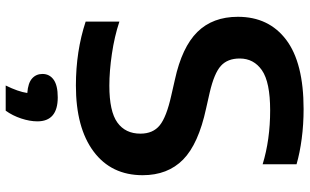

<svg xmlns="http://www.w3.org/2000/svg" viewBox="-216 -574 1033 640"><g transform="rotate(90 300.0 -253.5)"><path d="M264.5 9.5Q150 9.5 51.5 -23V-135.5Q101 -119 159 -110.5Q217 -102 265 -102Q351 -102 388 -128.8Q425 -155.5 425 -205.5Q425 -247.5 397.2 -270Q369.5 -292.5 297.5 -308.5L245 -320.5Q137 -344 86.2 -395.2Q35.5 -446.5 35.5 -530.5Q35.5 -633.5 112.2 -691.5Q189 -749.5 343 -749.5Q394.5 -749.5 441.8 -743.2Q489 -737 527 -726V-613Q445 -638 347.5 -638Q253.5 -638 214 -610.8Q174.5 -583.5 174.5 -536.5Q174.5 -496 199 -473.8Q223.5 -451.5 288 -436.5L341 -424.5Q459.5 -399 511.5 -347.8Q563.5 -296.5 563.5 -213Q563.5 -108.5 484.5 -49.5Q405.5 9.5 264.5 9.5ZM264.5 243.5Q285 202 289.5 171.5Q256 169 241 155.5Q226 142 226 121Q226 97.5 245 83.8Q264 70 304 70Q384 70 384 138Q384 163 374.5 191.8Q365 220.5 348.5 243.5Z"/></g></svg>

Font: Encode Sans SmExp SmBold
Style: Regular
Weight: 600
Width: 6
Designer: Multiple Designers
Foundry: Impallari Type
Version: Version 3.002; ttfautohint (v1.8.3) -l 8 -r 50 -G 200 -x 14 